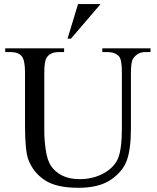

<svg xmlns="http://www.w3.org/2000/svg" viewBox="-20 -897 762 933"><path d="M477.1 -644V-662.1H711.4V-644H686.5Q647.5 -644 626.5 -611.3Q616.2 -596.2 616.2 -541V-272.5Q616.2 -172.9 596.4 -117.9Q576.7 -63 518.8 -23.7Q460.9 15.6 361.3 15.6Q252.9 15.6 196.8 -22Q140.6 -59.6 117.2 -123Q101.6 -166.5 101.6 -286.1V-544.9Q101.6 -606 84.7 -625Q67.9 -644 30.3 -644H5.4V-662.1H291.5V-644H266.1Q225.1 -644 207.5 -618.2Q195.3 -600.6 195.3 -544.9V-256.3Q195.3 -217.8 202.4 -168Q209.5 -118.2 228 -90.3Q246.6 -62.5 281.5 -44.4Q316.4 -26.4 367.2 -26.4Q432.1 -26.4 483.4 -54.7Q534.7 -83 553.5 -127.2Q572.3 -171.4 572.3 -276.9V-544.9Q572.3 -606.9 558.6 -622.6Q539.6 -644 502 -644ZM468.8 -877.4 324.7 -709H308.1L359.4 -877.4Z"/></svg>

Font: Jameel Khushkhati
Style: Regular
Weight: 400
Version: Version 3.5